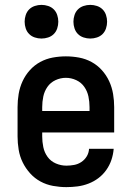

<svg xmlns="http://www.w3.org/2000/svg" viewBox="-20 -759 540 787"><path d="M252 8Q225 8 197.5 3Q170 -2 146 -15Q122 -28 103.5 -48.5Q85 -69 73 -93.5Q61 -118 56.5 -145.5Q52 -173 52 -200V-320Q52 -347 56.5 -374Q61 -401 72.5 -426Q84 -451 102.5 -471.5Q121 -492 145 -505Q169 -518 196 -523Q223 -528 250 -528Q277 -528 304 -523Q331 -518 355 -505Q379 -492 397.5 -471.5Q416 -451 427.5 -426Q439 -401 443.5 -374Q448 -347 448 -320V-216H153V-200Q153 -178 157.5 -156Q162 -134 175 -116Q188 -98 209 -89Q230 -80 252 -80Q268 -80 284 -83Q300 -86 313.5 -95Q327 -104 335.5 -118Q344 -132 345 -149H446Q444 -125 436.5 -103Q429 -81 415.5 -62Q402 -43 383.5 -29Q365 -15 343 -6.5Q321 2 298 5Q275 8 252 8ZM347 -304V-320Q347 -342 342.5 -363.5Q338 -385 325.5 -403Q313 -421 292.5 -430.5Q272 -440 250 -440Q228 -440 207.5 -430.5Q187 -421 174.5 -403Q162 -385 157.5 -363.5Q153 -342 153 -320V-304ZM350 -601Q336 -601 322.5 -605.5Q309 -610 299.5 -619.5Q290 -629 285.5 -642.5Q281 -656 281 -670Q281 -684 285.5 -697.5Q290 -711 299.5 -720.5Q309 -730 322.5 -734.5Q336 -739 350 -739Q364 -739 377.5 -734.5Q391 -730 400.5 -720.5Q410 -711 414.5 -697.5Q419 -684 419 -670Q419 -656 414.5 -642.5Q410 -629 400.5 -619.5Q391 -610 377.5 -605.5Q364 -601 350 -601ZM150 -601Q136 -601 122.5 -605.5Q109 -610 99.5 -619.5Q90 -629 85.5 -642.5Q81 -656 81 -670Q81 -684 85.5 -697.5Q90 -711 99.5 -720.5Q109 -730 122.5 -734.5Q136 -739 150 -739Q164 -739 177.5 -734.5Q191 -730 200.5 -720.5Q210 -711 214.5 -697.5Q219 -684 219 -670Q219 -656 214.5 -642.5Q210 -629 200.5 -619.5Q191 -610 177.5 -605.5Q164 -601 150 -601Z"/></svg>

Font: Iosevka Curly Semibold
Style: Regular
Weight: 600
Monospace: yes
Designer: Belleve Invis
Foundry: Belleve Invis
Version: Version 22.1.2; ttfautohint (v1.8.4)